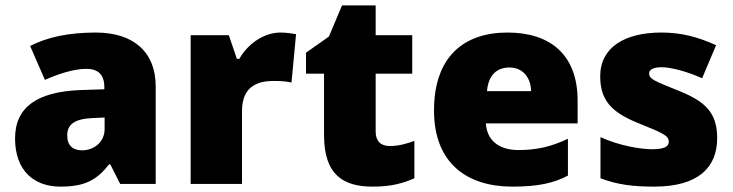

<svg xmlns="http://www.w3.org/2000/svg" viewBox="-20 -750 2727 714"><path d="M336 -629C236 -629 156 -612 92 -579L147 -453C201 -477 257 -494 301 -494C342 -494 368 -475 368 -426V-418L276 -415C120 -408 36 -353 36 -235C36 -114 108 -56 204 -56C296 -56 339 -80 386 -139H390L427 -66H559V-429C559 -557 476 -629 336 -629ZM325 -311 369 -313V-270C369 -223 331 -191 285 -191C252 -191 230 -208 230 -246C230 -286 255 -308 325 -311Z M1023 -629C960 -629 900 -585 870 -531H861L831 -619H689V-66H880V-338C880 -438 951 -449 999 -449C1034 -449 1051 -446 1064 -443L1081 -623C1070 -625 1044 -629 1023 -629Z M1429 -207C1396 -207 1377 -225 1377 -261V-476H1513V-619H1377V-730H1252L1203 -614L1118 -554V-476H1185V-248C1185 -98 1258 -56 1366 -56C1438 -56 1479 -69 1521 -87V-226C1490 -215 1463 -207 1429 -207Z M1867 -629C1704 -629 1594 -538 1594 -339C1594 -142 1718 -56 1885 -56C1981 -56 2039 -69 2092 -97V-234C2031 -205 1977 -192 1908 -192C1830 -192 1790 -233 1787 -291H2128V-376C2128 -545 2028 -629 1867 -629ZM1874 -499C1926 -499 1954 -460 1955 -411H1791C1796 -472 1829 -499 1874 -499Z M2647 -236C2647 -333 2601 -373 2505 -412C2413 -449 2394 -456 2394 -477C2394 -492 2411 -500 2441 -500C2474 -500 2536 -484 2591 -459L2643 -582C2574 -613 2513 -629 2440 -629C2303 -629 2212 -574 2212 -466C2212 -375 2257 -332 2349 -294C2442 -256 2467 -247 2467 -223C2467 -204 2448 -195 2405 -195C2363 -195 2283 -208 2213 -240V-87C2277 -63 2334 -56 2413 -56C2581 -56 2647 -131 2647 -236Z"/></svg>

Font: Noto Sans Malayalam UI Black
Style: Regular
Weight: 900
Designer: Jelle Bosma - Monotype Design Team
Foundry: Monotype Imaging Inc.
Version: Version 2.104